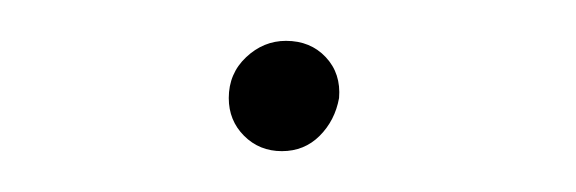

<svg xmlns="http://www.w3.org/2000/svg" viewBox="-20 -248 282 94"><path d="M92 -200Q92 -212 100.5 -220Q109 -228 120 -228Q132 -228 139.5 -220Q147 -212 146 -200Q144 -189 136.5 -181.5Q129 -174 118 -174Q107 -174 99.5 -181.5Q92 -189 92 -200Z"/></svg>

Font: Ysabeau Extralight
Style: Italic
Weight: 200
Italic angle: -12°
Designer: Christian Thalmann (Catharsis Fonts)
Version: Version 0.003